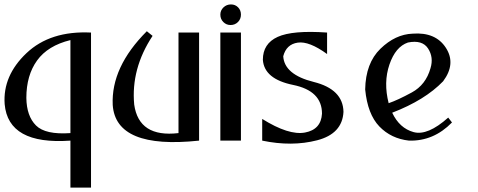

<svg xmlns="http://www.w3.org/2000/svg" viewBox="-21 -635 2158 867"><path d="M390 212V-488C267.3 -494 170.2 -463 98.5 -395C26.8 -327 -6 -250.3 0 -165C10.7 -41.7 109.7 13.3 297 0V212ZM98 -193C98 -261 114.2 -317.3 146.5 -362C178.8 -406.7 229 -437.3 297 -454V-34C221.7 -28.7 169.8 -40.2 141.5 -68.5C113.2 -96.8 98.7 -138.3 98 -193Z M488 -161C482.7 -275 534 -386 642 -494L668 -473C602.7 -374.3 575 -271 585 -163C599 -63 665.7 -20 785 -34V-488H878V0C627.3 26.7 497.3 -27 488 -161Z M974 0V-488H1067V0ZM974 -569C974 -555.7 978.5 -544.5 987.5 -535.5C996.5 -526.5 1007.3 -522 1020 -522C1033.3 -522 1044.5 -526.5 1053.5 -535.5C1062.5 -544.5 1067 -555.7 1067 -569C1067 -582.3 1062.7 -593.3 1054 -602C1045.3 -610.7 1034.7 -615 1022 -615C1008.7 -615 997.3 -610.5 988 -601.5C978.7 -592.5 974 -581.7 974 -569Z M1456 -488C1352 -495.3 1277.7 -488.8 1233 -468.5C1188.3 -448.2 1166 -413.7 1166 -365C1170 -307 1215.5 -269.2 1302.5 -251.5C1389.5 -233.8 1433 -190.7 1433 -122C1430.3 -74 1404.7 -45.5 1356 -36.5C1307.3 -27.5 1243 -48 1163 -98V0C1252.3 18.7 1335 18.2 1411 -1.5C1487 -21.2 1526.7 -64 1530 -130C1528.7 -198 1483.8 -243 1395.5 -265C1307.2 -287 1261.3 -325.7 1258 -381C1267.3 -417 1289.2 -437.5 1323.5 -442.5C1357.8 -447.5 1402 -430.3 1456 -391Z M1697 -415C1741.7 -458.3 1790 -481 1842 -483C1911.3 -488.3 1961.5 -467 1992.5 -419C2023.5 -371 2019.3 -320.7 1980 -268C1925.3 -211.3 1848.7 -164 1750 -126C1772 -79.3 1804.2 -50.2 1846.5 -38.5C1888.8 -26.8 1941 -48.7 2003 -104L2020 -82C1964.7 -25.3 1900 2 1826 0C1772 -6 1727.3 -27.3 1692 -64C1656.7 -100.7 1635.3 -156.3 1628 -231C1629.3 -310.3 1652.3 -371.7 1697 -415ZM1912 -416C1894.7 -442.7 1864.3 -451.7 1821 -443C1783.7 -430.3 1755.8 -397.2 1737.5 -343.5C1719.2 -289.8 1718 -231.7 1734 -169C1761.3 -178.3 1796.2 -194.5 1838.5 -217.5C1880.8 -240.5 1909 -277 1923 -327C1933 -359.7 1929.3 -389.3 1912 -416Z"/></svg>

Font: Neocyr
Style: Regular
Weight: 400
Designer: Viktar Palstsiuk <vipals@gmail.com>
Version: 1.00